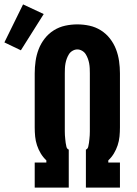

<svg xmlns="http://www.w3.org/2000/svg" viewBox="-102 -854 622 874"><path d="M56 0V-114H109V-124Q94 -138 83.5 -155.5Q73 -173 66.5 -192.5Q60 -212 58 -232.5Q56 -253 56 -274V-520Q56 -548 60 -576Q64 -604 74 -630Q84 -656 101.5 -678.5Q119 -701 143 -716Q167 -731 194.5 -737Q222 -743 250 -743Q278 -743 305.5 -737Q333 -731 357 -716Q381 -701 398.5 -678.5Q416 -656 426 -630Q436 -604 440 -576Q444 -548 444 -520V-274Q444 -253 442 -232.5Q440 -212 433.5 -192.5Q427 -173 416.5 -155.5Q406 -138 391 -124V-114H444V0H289V-173Q297 -176 299.5 -185.5Q302 -195 303 -203.5Q304 -212 305 -221Q306 -230 306.5 -238.5Q307 -247 307 -256Q307 -265 307 -274V-520Q307 -531 306.5 -542.5Q306 -554 304 -565Q302 -576 298 -587Q294 -598 288 -607.5Q282 -617 271.5 -623Q261 -629 250 -629Q239 -629 228.5 -623Q218 -617 212 -607.5Q206 -598 202 -587Q198 -576 196 -565Q194 -554 193.5 -542.5Q193 -531 193 -520V-274Q193 -265 193 -256Q193 -247 193.5 -238.5Q194 -230 195 -221Q196 -212 197 -203.5Q198 -195 200.5 -185.5Q203 -176 211 -173V0ZM-7 -625 -82 -661 3 -834 97 -790Z"/></svg>

Font: Iosevka SS04 Heavy
Style: Regular
Weight: 900
Monospace: yes
Designer: Belleve Invis
Foundry: Belleve Invis
Version: Version 19.0.0; ttfautohint (v1.8.4)